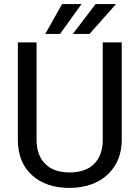

<svg xmlns="http://www.w3.org/2000/svg" viewBox="-20 -921 688 951"><path d="M583 -710.9V-227.5Q582.5 -127 519.8 -63Q457 1 349.6 8.8L324.7 9.8Q208 9.8 138.7 -53.2Q69.3 -116.2 68.4 -226.6V-710.9H161.1V-229.5Q161.1 -152.3 203.6 -109.6Q246.1 -66.9 324.7 -66.9Q404.3 -66.9 446.5 -109.4Q488.8 -151.9 488.8 -229V-710.9ZM453.6 -900.9H554.7L423.3 -752.9H340.8ZM287.6 -900.9H383.8L277.3 -752.9H204.1Z"/></svg>

Font: SteelSelectRoboto
Style: Roboto-Regular
Weight: 400
Designer: Google
Version: Version 2.137; 2017